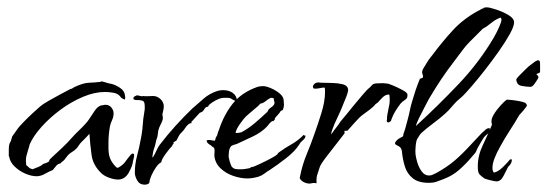

<svg xmlns="http://www.w3.org/2000/svg" viewBox="-20 -480 1494 524"><path d="M302 10Q292 10 279 5.5Q266 1 258 -6Q234 -28 230 -56.5Q226 -85 224 -115Q220 -110 213.5 -103.5Q207 -97 202 -92Q199 -89 196 -84.5Q193 -80 190 -76Q183 -69 177 -65.5Q171 -62 166 -57Q164 -55 158 -47Q156 -43 152 -40.5Q148 -38 145 -34Q138 -33 133.5 -27.5Q129 -22 124 -16Q114 -12 102.5 -5.5Q91 1 80 1Q66 1 49.5 -6Q33 -13 20 -25.5Q7 -38 5 -53H4V-71Q4 -87 8 -92Q10 -95 11 -99.5Q12 -104 13 -107L27 -127Q30 -132 42.5 -145Q55 -158 69 -171Q83 -184 89 -189Q97 -196 113 -205Q129 -214 145.5 -223Q162 -232 172 -237L176 -238Q181 -242 192.5 -246.5Q204 -251 209 -252Q215 -254 228 -254.5Q241 -255 248 -256Q254 -256 258 -258L279 -252Q290 -251 305 -242Q320 -233 321 -219Q323 -212 320 -208L311 -213Q304 -224 291.5 -226.5Q279 -229 266 -229Q238 -229 206 -215.5Q174 -202 145 -180.5Q116 -159 93.5 -134Q71 -109 61 -86Q60 -83 59.5 -80Q59 -77 58 -75Q55 -65 52.5 -56Q50 -47 51 -36Q51 -29 53 -28Q55 -27 61 -21L69 -18L76 -21L84 -24Q92 -27 97 -32Q101 -34 104 -34.5Q107 -35 107 -36Q114 -38 114.5 -41.5Q115 -45 120 -49Q135 -63 149.5 -76.5Q164 -90 177 -105Q184 -113 194.5 -123Q205 -133 214 -143Q217 -146 219.5 -149.5Q222 -153 224 -156Q229 -164 239 -178.5Q249 -193 262 -193Q264 -194 268 -194Q278 -194 284 -186.5Q290 -179 290 -171Q290 -161 286 -152.5Q282 -144 280 -135Q276 -112 276 -90Q276 -83 276 -76Q276 -69 277 -61Q280 -40 298 -23L302 -22Q316 -30 321.5 -38Q327 -46 337 -58Q337 -58 339 -59.5Q341 -61 342 -61Q346 -61 346 -57V-56Q346 -52 345 -48.5Q344 -45 343 -40Q342 -28 331.5 -9Q321 10 302 10Z M375 24Q361 24 354.5 12.5Q348 1 348 -9Q348 -32 354 -54.5Q360 -77 364 -99Q367 -113 368.5 -127Q370 -141 371 -155Q372 -162 373 -168.5Q374 -175 375 -182V-190Q375 -201 371 -204Q367 -207 352 -207Q347 -207 345 -209Q344 -210 344 -210.5Q344 -211 344 -211Q344 -215 347.5 -217Q351 -219 354 -220L368 -217L370 -218Q376 -217 383.5 -217.5Q391 -218 398 -218Q409 -218 418 -209.5Q427 -201 427 -190Q427 -184 425.5 -178.5Q424 -173 423 -167Q423 -166 424 -164V-162Q426 -155 420 -143.5Q414 -132 412 -124Q411 -118 410.5 -112.5Q410 -107 408 -102Q406 -97 405 -91Q404 -85 402 -79Q398 -69 396 -54Q396 -50 396.5 -50Q397 -50 398 -52Q403 -60 407 -69Q411 -78 416 -85Q436 -111 458.5 -136Q481 -161 505 -184Q521 -198 536 -211Q551 -224 571 -231Q580 -234 588 -234Q610 -234 621 -221Q626 -214 626 -209Q626 -205 622 -205Q620 -205 612 -210Q608 -213 601.5 -213Q595 -213 590 -213Q579 -213 560 -201Q556 -198 552.5 -195.5Q549 -193 548 -189Q541 -188 539 -184Q537 -180 532 -175L525 -172L503 -148H502L503 -144Q498 -144 496 -142Q490 -138 486 -131.5Q482 -125 477 -120L474 -117Q470 -113 467.5 -108Q465 -103 462 -97L453 -91L454 -88Q450 -85 450 -82Q443 -75 432 -60Q421 -45 420 -37Q413 -34 405.5 -23Q398 -12 393 -0.5Q388 11 388 17Q387 21 383 22.5Q379 24 375 24Z M655 7Q637 7 616.5 0Q596 -7 581.5 -21Q567 -35 565 -55Q565 -60 565.5 -65Q566 -70 565 -74Q565 -77 559 -80L556 -83Q552 -85 548 -88.5Q544 -92 544 -97Q547 -98 549 -98Q554 -98 558.5 -97Q563 -96 567 -96Q566 -96 568 -100Q568 -102 569 -104.5Q570 -107 571 -108Q572 -108 574 -115.5Q576 -123 577 -124Q591 -167 615.5 -197.5Q640 -228 683 -243Q687 -244 690.5 -244.5Q694 -245 698 -245Q706 -245 719 -239.5Q732 -234 742.5 -225.5Q753 -217 754 -208Q754 -204 754.5 -201Q755 -198 755 -194Q755 -188 752 -180L746 -177Q744 -173 742 -171L736 -164Q728 -156 730 -153L728 -152Q728 -152 728 -151Q728 -151 728 -151Q728 -151 728 -151Q728 -151 727 -151L728 -152L727 -151V-150L722 -149Q718 -146 715 -142.5Q712 -139 709 -135Q694 -119 670 -107.5Q646 -96 626 -87Q623 -86 617.5 -84.5Q612 -83 610 -80Q606 -75 605 -67Q604 -59 604 -52Q606 -40 610.5 -29Q615 -18 630 -18H639Q644 -18 649.5 -19Q655 -20 661 -21L668 -25L669 -24Q675 -26 690 -33Q705 -40 719 -47.5Q733 -55 736 -58L737 -59L738 -61L741 -64Q759 -77 776 -86.5Q793 -96 809 -112L811 -110H814Q813 -103 809 -99.5Q805 -96 800 -91L797 -86Q785 -67 760.5 -48Q736 -29 716 -16Q709 -12 702 -6.5Q695 -1 686 2Q669 7 655 7ZM623 -117Q629 -117 631.5 -117.5Q634 -118 639 -119Q659 -130 676.5 -145Q694 -160 710 -175Q712 -182 720 -187L724 -190Q726 -192 727.5 -194Q729 -196 729 -198Q730 -199 728 -205L727 -210V-212Q724 -213 719 -213Q712 -210 705 -204Q698 -198 690 -197Q686 -191 673 -181Q666 -175 659.5 -169.5Q653 -164 651 -162Q644 -155 634 -140.5Q624 -126 623 -117Z M824 21Q817 21 809 17Q801 13 798 6L799 1Q805 -30 817 -59Q829 -88 839 -117Q847 -139 857 -171Q867 -203 867 -228Q867 -231 867 -234.5Q867 -238 866 -241Q859 -241 853 -239.5Q847 -238 840 -238H839Q834 -238 834 -244Q834 -247 838 -251Q842 -255 850 -255Q853 -254 867 -254Q875 -254 889 -253.5Q903 -253 915.5 -250Q928 -247 930 -237Q931 -231 924.5 -214.5Q918 -198 910 -179Q901 -160 893 -142Q890 -134 887 -126.5Q884 -119 884 -114V-113L886 -116Q892 -125 898.5 -133Q905 -141 909 -148Q914 -154 924.5 -166.5Q935 -179 946 -193Q958 -207 969.5 -221Q981 -235 990 -242Q992 -244 994.5 -247Q997 -250 1000 -251Q1003 -252 1008.5 -252.5Q1014 -253 1025 -253Q1028 -253 1031 -252.5Q1034 -252 1036 -252Q1040 -252 1053 -246.5Q1066 -241 1079 -234Q1092 -227 1092 -222Q1093 -212 1085.5 -207.5Q1078 -203 1073 -197Q1066 -188 1059.5 -177.5Q1053 -167 1049 -156L1047 -150Q1043 -146 1040 -146Q1034 -146 1036 -153Q1036 -163 1038 -171.5Q1040 -180 1041 -187Q1043 -195 1043.5 -202.5Q1044 -210 1043 -219Q1043 -222 1041 -222Q1032 -222 1024 -214Q1016 -206 1011 -200L1005 -196Q1000 -189 988 -180L969 -166Q962 -161 949 -146.5Q936 -132 929 -124Q929 -123 922 -123H921L920 -122V-120Q922 -117 918 -113Q912 -105 897 -86Q882 -67 868 -48.5Q854 -30 852 -22Q848 -11 845.5 -2Q843 7 844 20Q837 19 834.5 19.5Q832 20 831 20Q828 21 824 21Z M1151 19Q1122 19 1106.5 6.5Q1091 -6 1085 -25.5Q1079 -45 1077 -66Q1076 -77 1068 -81Q1065 -83 1061.5 -84.5Q1058 -86 1058 -90Q1062 -98 1070 -102.5Q1078 -107 1080 -108Q1080 -109 1080.5 -110.5Q1081 -112 1081 -114L1086 -129L1093 -155Q1096 -166 1098.5 -178.5Q1101 -191 1105 -204Q1109 -218 1114 -233Q1119 -248 1126 -265Q1134 -267 1134.5 -269.5Q1135 -272 1133 -278Q1133 -279 1132.5 -280Q1132 -281 1132 -282Q1132 -288 1136.5 -295Q1141 -302 1145 -309Q1150 -317 1155 -323.5Q1160 -330 1161 -331Q1187 -366 1215.5 -397Q1244 -428 1284 -450Q1289 -452 1292.5 -454.5Q1296 -457 1301 -458L1300 -459Q1302 -459 1304 -459.5Q1306 -460 1308 -460Q1316 -460 1334 -454Q1352 -448 1367.5 -439Q1383 -430 1383 -419Q1383 -408 1371 -386.5Q1359 -365 1341 -339.5Q1323 -314 1303.5 -289Q1284 -264 1267.5 -245Q1251 -226 1243 -218Q1239 -214 1235 -211Q1231 -208 1227 -204Q1219 -196 1211.5 -187Q1204 -178 1195 -170Q1182 -158 1162.5 -143.5Q1143 -129 1130 -117Q1126 -113 1124.5 -110Q1123 -107 1120 -103Q1116 -98 1114.5 -82.5Q1113 -67 1114 -59Q1115 -50 1119 -36.5Q1123 -23 1131 -12Q1139 -1 1151 -1Q1157 -1 1161.5 -3.5Q1166 -6 1171 -8Q1200 -24 1220.5 -41.5Q1241 -59 1263 -83Q1271 -91 1278.5 -99.5Q1286 -108 1294 -116Q1299 -120 1304.5 -125.5Q1310 -131 1317 -130Q1316 -118 1309.5 -113.5Q1303 -109 1298 -101Q1293 -92 1288 -84Q1283 -76 1279 -66Q1277 -62 1273 -58Q1269 -54 1266 -50Q1250 -31 1232 -15.5Q1214 0 1190 9Q1180 13 1171 16Q1162 19 1151 19ZM1115 -137H1116Q1176 -192 1232 -251Q1288 -310 1328 -378Q1330 -381 1336 -393Q1342 -405 1346.5 -417Q1351 -429 1346 -432Q1335 -428 1325.5 -421Q1316 -414 1307 -407Q1304 -405 1300 -403Q1296 -401 1294 -398Q1286 -390 1278 -382Q1270 -374 1262 -366Q1251 -355 1241.5 -342Q1232 -329 1222 -316Q1199 -286 1184 -263.5Q1169 -241 1150 -209Q1147 -203 1139 -188Q1131 -173 1124 -158.5Q1117 -144 1115 -137Z M1428 -243Q1418 -243 1404 -245.5Q1390 -248 1389 -263Q1389 -265 1396.5 -273Q1404 -281 1412.5 -289Q1421 -297 1423 -299Q1426 -301 1437.5 -310Q1449 -319 1453 -313Q1454 -312 1454 -299V-285Q1454 -283 1452 -281Q1451 -281 1447.5 -279.5Q1444 -278 1444 -277L1445 -276Q1447 -275 1448.5 -272Q1450 -269 1449 -267Q1445 -260 1439 -251.5Q1433 -243 1428 -243ZM1335 15Q1331 15 1318.5 12Q1306 9 1302 7Q1292 0 1288 -5Q1284 -10 1284 -26Q1284 -55 1297.5 -83.5Q1311 -112 1322 -138Q1324 -140 1322 -141V-143Q1319 -153 1327 -166.5Q1335 -180 1346 -192Q1357 -204 1363 -208Q1368 -208 1381 -206.5Q1394 -205 1406 -202Q1418 -199 1418 -192Q1418 -191 1415 -187Q1412 -183 1408 -178L1400 -169Q1396 -165 1396 -164Q1387 -148 1372 -125Q1357 -102 1344 -78Q1335 -62 1329.5 -47.5Q1324 -33 1324 -22Q1324 -13 1328 -9Q1339 -11 1351.5 -23Q1364 -35 1372 -45H1377Q1377 -35 1370 -28L1367 -25Q1362 -16 1354.5 -0.5Q1347 15 1335 15Z"/></svg>

Font: Qwitcher Grypen
Style: Bold
Weight: 700
Designer: Robert E. Leuschke
Foundry: Robert E. Leuschke
Version: Version 1.100; ttfautohint (v1.8.3)